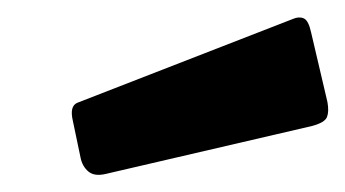

<svg xmlns="http://www.w3.org/2000/svg" viewBox="-20 -772 403 224"><path d="M362 -653Q364 -642 361.5 -635.5Q359 -629 344 -625L103 -569Q90 -566 83 -572Q76 -578 74 -588L65 -631Q61 -648 70 -652L322 -750Q329 -753 334.5 -750.5Q340 -748 343 -734Z"/></svg>

Font: Libre Franklin Thin Black
Style: Italic
Weight: 900
Italic angle: -8°
Version: Version 2.000